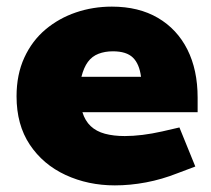

<svg xmlns="http://www.w3.org/2000/svg" viewBox="-20 -551 636 580"><path d="M327 9Q246 9 178 -22.5Q110 -54 70 -114Q30 -174 30 -260Q30 -326 53.5 -377Q77 -428 117.5 -462Q158 -496 209.5 -513.5Q261 -531 318 -531Q399 -531 457 -497Q515 -463 546 -401.5Q577 -340 577 -256V-212H229Q237 -186 254 -170Q271 -154 297 -147Q323 -140 357 -140Q382 -140 410.5 -143.5Q439 -147 470 -154L522 -166L570 -48L517 -28Q469 -9 421 0Q373 9 327 9ZM226 -319H406Q401 -358 381.5 -377Q362 -396 321 -396Q297 -396 277.5 -388.5Q258 -381 245.5 -364Q233 -347 226 -319Z"/></svg>

Font: REM Medium ExtraBold
Style: Regular
Weight: 800
Version: Version 1.005;gftools[0.9.28]